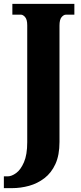

<svg xmlns="http://www.w3.org/2000/svg" viewBox="-41 -734 418 994"><path d="M-21 240V179H-1Q19 179 42.5 162Q66 145 83 106Q100 67 100 2V-603Q100 -633 89 -645.5Q78 -658 68 -658H23V-714H344V-658H300Q289 -658 278 -645.5Q267 -633 267 -601V1Q267 69 246 115Q225 161 189 188.5Q153 216 109.5 228Q66 240 21 240Z"/></svg>

Font: Noto Serif Thai ExtraCondensed Black
Style: Regular
Weight: 900
Width: 2
Designer: Monotype Design Team
Foundry: Monotype Imaging Inc.
Version: Version 2.002; ttfautohint (v1.8.4.7-5d5b)